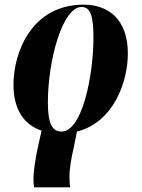

<svg xmlns="http://www.w3.org/2000/svg" viewBox="-20 -566 609 826"><path d="M127 240H282C280 229 279 216 279 202C278 160 286 118 297 70L311 0C467 -39 530 -211 530 -336C530 -485 444 -546 340 -546C119 -546 38 -345 38 -201C38 -92 86 -28 159 -4L145 58C133 112 124 166 124 208C124 219 125 231 127 240ZM245 0C205 0 186 -33 186 -125C186 -308 249 -536 331 -536C370 -536 382 -495 382 -404C382 -239 333 0 245 0Z"/></svg>

Font: Noto Serif Display Condensed ExtraBold
Style: Italic
Weight: 800
Width: 3
Italic angle: -12°
Designer: Monotype Design Team
Foundry: Monotype Imaging Inc.
Version: Version 2.009